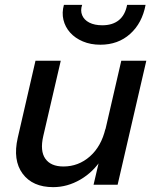

<svg xmlns="http://www.w3.org/2000/svg" viewBox="-20 -760 636 790"><path d="M199 10Q114 10 73 -45.5Q32 -101 53 -193L126 -510H230L158 -200Q144 -139 166.5 -107Q189 -75 241 -75Q303 -75 350 -116.5Q397 -158 414 -231L399 -107Q364 -52 310.5 -21Q257 10 199 10ZM365 0 393 -120H389L479 -510H582L464 0ZM393 -576Q353 -576 321 -589.5Q289 -603 268.5 -626Q248 -649 241 -678.5Q234 -708 243 -740H318Q310 -717 318 -697.5Q326 -678 347.5 -667Q369 -656 401 -656Q443 -656 469 -677Q495 -698 503 -740H579Q565 -665 515.5 -620.5Q466 -576 393 -576Z"/></svg>

Font: Instrument Sans Medium
Style: Italic
Weight: 500
Italic angle: -13°
Designer: Rodrigo Fuenzalida
Foundry: fragTYPE
Version: Version 1.000;gftools[0.9.28]